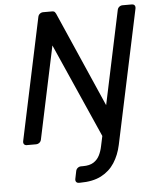

<svg xmlns="http://www.w3.org/2000/svg" viewBox="-61 -751 824 1026"><g transform="rotate(-5 351.5 -237.5)"><path d="M320.8 225Q310.6 225 305.8 218.6Q301 212.3 303 202.1L311.4 161.1Q313.4 150.9 321.4 144.6Q329.4 138.2 339.6 138.2H350.3Q385.3 138.2 406.2 125Q427.1 111.8 438.5 89.5Q449.9 67.1 455.3 39.6L466.7 -13.6L243.1 -518.5L138.1 -22.9Q136.1 -12.7 128.2 -6.4Q120.2 0 109.2 0H60.6Q50.4 0 45.7 -6.4Q40.9 -12.7 42.9 -22.9L181.5 -676.3Q183.5 -687.3 191.5 -693.6Q199.4 -700 209.6 -700H256.3Q268.2 -700 272.4 -694.3Q276.7 -688.5 277.7 -685.9L501.4 -175.7L607.4 -676.3Q609.4 -687.3 617.3 -693.6Q625.3 -700 635.5 -700H684.1Q695.1 -700 699.8 -693.6Q704.6 -687.3 702.6 -676.3L550.2 41.4Q538.7 95.6 511.9 136.9Q485.2 178.3 440.2 201.7Q395.3 225 327 225Z"/></g></svg>

Font: Rubik Light
Style: Italic
Weight: 300
Italic angle: -12°
Designer: Hubert and Fischer
Foundry: Hubert and Fischer
Version: Version 2.300;gftools[0.9.30]